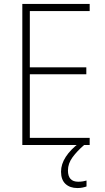

<svg xmlns="http://www.w3.org/2000/svg" viewBox="-20 -734 530 972"><path d="M434 0H93V-714H434V-678H131V-393H417V-358H131V-36H434ZM324 129Q324 186 376 186Q389 186 400.5 184Q412 182 418 180V210Q410 213 398 215.5Q386 218 372 218Q334 218 311.5 197Q289 176 289 135Q289 97 313 60Q337 23 382 -11L406 0Q370 31 347 62.5Q324 94 324 129Z"/></svg>

Font: Noto Sans Hebrew SemiCondensed ExtraLight
Style: Regular
Weight: 200
Width: 4
Designer: Monotype Design Team
Foundry: Monotype Imaging Inc.
Version: Version 2.004; ttfautohint (v1.8.4.7-5d5b)